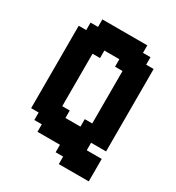

<svg xmlns="http://www.w3.org/2000/svg" viewBox="-155 -652 754 822"><g transform="rotate(30 222.0 -241.0)"><path d="M259.3 -148.1H296.3V-407.4H259.3V-444.4H185.2V-407.4H148.1V-148.1H185.2V-111.1H259.3ZM222.2 0H111.1V-37H74.1V-74.1H37V-481.5H74.1V-518.5H111.1V-555.6H333.3V-518.5H370.4V-481.5H407.4V-74.1H333.3V-37H407.4V74.1H259.3V37H222.2Z"/></g></svg>

Font: Jersey 15
Style: Regular
Weight: 400
Designer: Sarah Cadigan-Fried
Version: Version 1.001; ttfautohint (v1.8.4.7-5d5b)